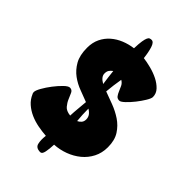

<svg xmlns="http://www.w3.org/2000/svg" viewBox="-232 -870 938 938"><g transform="rotate(45 237.0 -400.5)"><path d="M268 -544Q264 -521 261 -498Q258 -475 256 -452Q286 -441 320.5 -428Q355 -415 385 -395Q415 -375 435 -344Q455 -313 455 -265Q455 -225 438.5 -193Q422 -161 394.5 -138.5Q367 -116 332 -103Q297 -90 260 -88Q259 -58 254.5 -36Q250 -14 238 -14Q208 -14 202.5 -36Q197 -58 201 -90Q173 -92 144 -97.5Q115 -103 89 -114.5Q63 -126 42.5 -144Q22 -162 11 -188Q8 -192 8 -200Q8 -211 21 -234Q34 -257 52 -280.5Q70 -304 88.5 -322Q107 -340 118 -340Q133 -340 139.5 -326Q146 -312 153 -295Q160 -278 173 -262.5Q186 -247 215 -244Q216 -269 218.5 -294.5Q221 -320 223 -345Q196 -356 164 -367.5Q132 -379 104 -399.5Q76 -420 57.5 -452.5Q39 -485 39 -537Q39 -573 52.5 -601Q66 -629 89 -649Q112 -669 141.5 -681Q171 -693 203 -697Q204 -730 207 -748Q210 -766 214 -774.5Q218 -783 223.5 -785Q229 -787 235 -787Q250 -787 258.5 -760.5Q267 -734 271 -697Q295 -694 324 -686.5Q353 -679 378 -666.5Q403 -654 420 -636Q437 -618 437 -594Q437 -584 424 -562.5Q411 -541 394 -519.5Q377 -498 359.5 -481.5Q342 -465 333 -465Q319 -465 312 -474.5Q305 -484 300 -496.5Q295 -509 288.5 -522.5Q282 -536 268 -544ZM254 -331Q254 -310 255 -289.5Q256 -269 258 -249Q269 -254 276.5 -263Q284 -272 284 -286Q284 -301 276 -312Q268 -323 254 -331ZM220 -467Q217 -487 214.5 -507.5Q212 -528 210 -547Q199 -539 193.5 -530.5Q188 -522 188 -508Q188 -485 220 -467Z"/></g></svg>

Font: r_Neptun CAT
Style: Regular
Weight: 400
Foundry: Peter Wiegel, CAT-Fonts
Version: Version 1.000;June 8, 2024;FontCreator 14.0.0.2814 32-bit